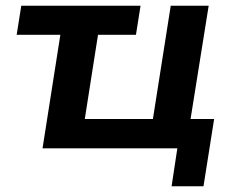

<svg xmlns="http://www.w3.org/2000/svg" viewBox="-20 -516 819 668"><path d="M577 132 597 0H128L190 -395H38L54 -496H469L453 -395H321L275 -102H512L574 -496H706L643 -102H725L688 132Z"/></svg>

Font: Nunito Sans 9pt
Style: Bold Italic
Weight: 700
Italic angle: -9°
Version: Version 3.101;gftools[0.9.27]